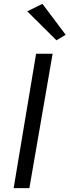

<svg xmlns="http://www.w3.org/2000/svg" viewBox="-20 -980 362 1000"><path d="M168 -700 51 0H133L254 -700ZM122 -921 274 -770 322 -799 201 -960Z"/></svg>

Font: Jost* 400 Book Italic
Style: Italic
Weight: 400
Italic angle: -10°
Version: Version 3.200; ttfautohint (v0.97) -l 8 -r 50 -G 200 -x 14 -